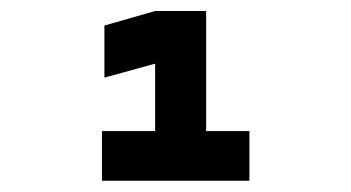

<svg xmlns="http://www.w3.org/2000/svg" viewBox="-20 -713 626 342"><path d="M161.6 -391.1V-479.5H256.3V-599.6L166 -574.7V-667.5L256.3 -693.4H347.2V-479.5H424.3V-391.1Z"/></svg>

Font: Cascadia Mono NF SemiBold
Style: Regular
Weight: 600
Monospace: yes
Designer: Aaron Bell
Foundry: Saja Typeworks
Version: Version 2404.023; ttfautohint (v1.8.4)